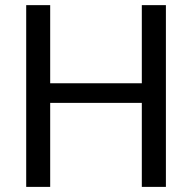

<svg xmlns="http://www.w3.org/2000/svg" viewBox="-20 -731 753 751"><path d="M628.9 0H534.7V-328.6H176.3V0H82.5V-710.9H176.3V-405.3H534.7V-710.9H628.9Z"/></svg>

Font: RobotoSquareBracket
Style: Square-Bracket
Weight: 400
Version: Version 2.137; 2017